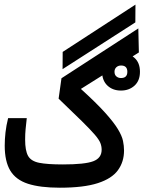

<svg xmlns="http://www.w3.org/2000/svg" viewBox="-20 -831 643 854"><path d="M246.1 3.9Q158.2 3.9 104.2 -13.7Q50.3 -31.2 25.6 -72.3Q1 -113.3 1 -183.1Q1 -211.4 4.4 -241.9Q7.8 -272.5 16.1 -305.7H99.1Q95.7 -276.4 93.8 -255.9Q91.8 -235.4 91.8 -209.5Q91.8 -161.6 104.7 -137.9Q117.7 -114.3 154.1 -106.9Q190.4 -99.6 259.8 -99.6Q357.4 -99.6 394.8 -113.8Q432.1 -127.9 432.1 -165Q432.1 -180.7 426.3 -195.3Q420.4 -210 401.4 -232.2Q382.3 -254.4 344 -292.2Q305.7 -330.1 240.7 -392.1L253.4 -482.9L595.2 -704.6L597.7 -597.7L339.8 -435.5Q408.7 -373 447.5 -329.8Q486.3 -286.6 504.4 -256.6Q522.5 -226.6 527.1 -204.3Q531.7 -182.1 531.7 -161.6Q531.7 -111.3 504.6 -74Q477.5 -36.6 415 -16.4Q352.5 3.9 246.1 3.9ZM258.3 -523.4 258.8 -600.1 582.5 -810.5 582 -731.4ZM518.1 -428.2Q481 -428.2 457.5 -450.7Q434.1 -473.1 434.1 -511.7Q434.1 -549.8 458.3 -572.5Q482.4 -595.2 518.1 -595.2Q554.2 -595.2 578.4 -573.5Q602.5 -551.8 602.5 -511.7Q602.5 -472.2 578.4 -450.2Q554.2 -428.2 518.1 -428.2ZM518.1 -483.9Q546.4 -483.9 546.4 -511.7Q546.4 -539.6 518.6 -539.6Q505.9 -539.6 497.6 -532Q489.3 -524.4 489.3 -511.7Q489.3 -498 497.8 -491Q506.3 -483.9 518.1 -483.9Z"/></svg>

Font: CaskaydiaMono NF
Style: Regular
Weight: 400
Designer: Aaron Bell
Foundry: Saja Typeworks
Version: Version 2111.001; ttfautohint (v1.8.4);Nerd Fonts 3.1.1